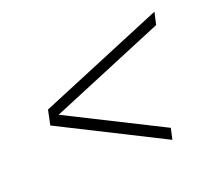

<svg xmlns="http://www.w3.org/2000/svg" viewBox="-76 -546 654 584"><g transform="rotate(-20 250.5 -253.5)"><path d="M391 -61 57 -229 67 -277 473 -446 464 -406 92 -251 399 -97Z"/></g></svg>

Font: Saira SemiCondensed Thin
Style: Italic
Weight: 250
Width: 4
Italic angle: -12°
Designer: Hector Gatti with collaboration of the Omnibus-Type team
Foundry: Omnibus-Type
Version: Version 1.101